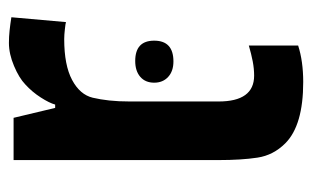

<svg xmlns="http://www.w3.org/2000/svg" viewBox="-153 -527 690 424"><g transform="rotate(90 192.0 -315.0)"><path d="M74.7 10.3Q61 10.3 47.1 8.8Q33.2 7.3 18.1 4.9L28.8 -115.7Q31.2 -114.7 44.2 -113.3Q57.1 -111.8 66.4 -111.8Q124 -111.8 156.5 -129.2Q189 -146.5 195.8 -174.8Q199.7 -191.4 201.9 -211.4Q204.1 -231.4 204.1 -256.8V-452.6Q204.1 -531.2 147 -531.2Q131.8 -531.2 115.5 -528.1Q99.1 -524.9 80.6 -519.5V-628.4Q115.2 -639.6 161.1 -639.6Q256.8 -639.6 296.4 -600.1Q322.8 -573.7 328.1 -538.6Q333.5 -503.4 333.5 -452.6V0H240.2L218.3 -91.8H210.9Q207.5 -79.1 195.3 -60.1Q183.1 -41 166.5 -25.9Q152.3 -12.2 125.7 -1Q99.1 10.3 74.7 10.3ZM114.7 -268.6Q69.8 -268.6 69.8 -310.5Q69.8 -353 115.7 -353Q137.2 -353 149.9 -341.3Q162.6 -329.6 162.6 -310.5Q162.6 -291 149.7 -279.8Q136.7 -268.6 114.7 -268.6Z"/></g></svg>

Font: Open Sans Condensed
Style: Bold
Weight: 700
Width: 3
Designer: Monotype Design Team
Foundry: Monotype Imaging Inc.
Version: Version 3.003; ttfautohint (v1.8.4)